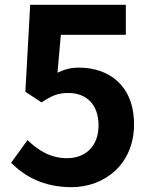

<svg xmlns="http://www.w3.org/2000/svg" viewBox="-20 -761 629 795"><path d="M276 14C413 14 535 -81 535 -246C535 -407 431 -481 307 -481C273 -481 248 -474 218 -460L232 -617H501V-741H105L85 -381L152 -337C195 -365 219 -376 263 -376C338 -376 388 -328 388 -242C388 -155 334 -106 257 -106C188 -106 136 -140 94 -181L26 -87C81 -32 159 14 276 14Z"/></svg>

Font: DAIFUKU Sans JP
Style: Bold
Weight: 700
Designer: Original font ‘Source Han Sans JP’ : Ryoko NISHIZUKA  (kana, bopomofo & ideographs); Paul D. Hunt (Latin, Greek & Cyrill
Foundry: Daifuku
Version: Version 1.001